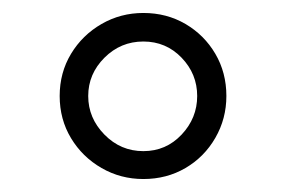

<svg xmlns="http://www.w3.org/2000/svg" viewBox="-20 -718 440 296"><path d="M201 -442Q166 -442 136.5 -459Q107 -476 89.5 -505Q72 -534 72 -570Q72 -606 89.5 -635Q107 -664 136.5 -681Q166 -698 201 -698Q237 -698 266 -681Q295 -664 312 -635Q329 -606 329 -570Q329 -535 312 -505.5Q295 -476 266 -459Q237 -442 201 -442ZM201 -485Q236 -485 260 -510.5Q284 -536 284 -570Q284 -604 260 -629Q236 -654 201 -654Q166 -654 141 -629Q116 -604 116 -570Q116 -536 141 -510.5Q166 -485 201 -485Z"/></svg>

Font: Archivo SemiBold Light
Style: Regular
Weight: 300
Version: Version 2.001